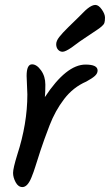

<svg xmlns="http://www.w3.org/2000/svg" viewBox="-20 -772 446 779"><path d="M374 -651Q340 -628 321 -615.5Q302 -603 289 -593Q276 -583 270 -579Q245 -562 234 -562Q223 -562 215.5 -570.5Q208 -579 208 -592.5Q208 -606 220.5 -622Q233 -638 257 -661.5Q281 -685 296 -699.5Q311 -714 318.5 -722Q326 -730 336 -738Q354 -752 367 -752Q380 -752 393 -733.5Q406 -715 406 -700.5Q406 -686 403.5 -679Q401 -672 391.5 -664Q382 -656 374 -651ZM91 -389 88 -464Q88 -511 110 -511Q129 -511 146.5 -486.5Q164 -462 164 -428.5Q164 -395 162 -378Q249 -510 327 -510Q376 -510 376 -486Q376 -474 365 -464Q354 -454 330 -441Q277 -418 240.5 -370.5Q204 -323 181 -263Q158 -203 144.5 -162Q131 -121 124 -98Q117 -75 108 -53Q92 -13 71 -13Q54 -13 43.5 -32.5Q33 -52 33 -70.5Q33 -89 50 -144Q91 -270 91 -389Z"/></svg>

Font: Kalam
Style: Regular
Weight: 400
Designer: Lipi Raval (Devanagari and Latin), Jonny Pinhorn (Latin)
Foundry: Indian Type Foundry
Version: Version 2.001;PS 1.0;hotconv 1.0.79;makeotf.lib2.5.61930; tt